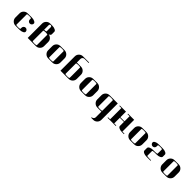

<svg xmlns="http://www.w3.org/2000/svg" viewBox="515 -2740 5096 5096"><g transform="rotate(45 3063.5 -192.0)"><path d="M77.1 -153.8V-308.1Q77.1 -371.6 122.1 -416.5Q166.5 -460.9 231 -460.9H384.8Q449.2 -460.9 493.7 -438.5Q538.1 -416 538.1 -384.3Q538.1 -353 515.6 -330.6Q493.2 -308.1 460.9 -308.1Q429.2 -308.1 407.2 -330.1Q384.8 -352.5 384.8 -384.8V-422.9Q384.8 -441.9 308.1 -441.9Q231 -441.9 231 -422.9V-38.1Q231 -19 308.1 -19Q384.8 -19 384.8 -38.1V-77.1Q384.8 -108.4 407.2 -130.9Q430.2 -153.3 460.9 -153.8Q493.2 -153.8 516.1 -130.9Q538.1 -108.4 538.1 -76.7Q538.1 -45.4 493.2 -22.5Q448.7 0 384.8 0H231Q167 0 122.1 -44.9Q77.1 -89.8 77.1 -153.8Z M691.9 0V-538.1Q691.9 -602.1 736.8 -647Q781.7 -691.9 845.7 -691.9H922.9Q986.8 -691.9 1031.2 -669.4Q1075.7 -647 1075.7 -615.2V-519Q1075.7 -484.4 1020.5 -460Q1071.3 -454.1 1111.8 -412.6Q1152.8 -371.1 1152.8 -308.1V-153.8Q1152.8 -89.8 1107.9 -44.9Q1063 0 999.5 0ZM845.7 -38.1Q845.7 -19 922.9 -19Q999.5 -19 999.5 -38.1V-422.9Q999.5 -441.9 922.9 -441.9Q845.7 -441.9 845.7 -422.9ZM845.7 -460.9Q922.9 -460.9 922.9 -481V-634.8Q922.9 -650.9 910.6 -662.1Q899.9 -672.9 883.8 -672.9Q867.7 -672.9 856.9 -662.1Q845.7 -650.9 845.7 -634.8Z M1306.6 -308.1Q1306.6 -371.6 1351.6 -416.5Q1396 -460.9 1460.4 -460.9H1614.3Q1678.2 -460.9 1723.1 -416Q1767.6 -371.6 1767.6 -308.1V-153.8Q1767.6 -89.8 1722.7 -44.9Q1677.7 0 1614.3 0H1460.4Q1396.5 0 1351.6 -44.9Q1306.6 -89.8 1306.6 -153.8ZM1460.4 -38.1Q1460.4 -19 1537.6 -19Q1614.3 -19 1614.3 -38.1V-422.9Q1614.3 -441.9 1537.6 -441.9Q1460.4 -441.9 1460.4 -422.9Z M1921.4 0V-538.1Q1921.4 -602.1 1966.3 -647Q2011.2 -691.9 2075.2 -691.9H2305.2V-672.9H2152.3Q2120.1 -672.9 2097.2 -649.9Q2075.2 -627.9 2075.2 -596.2V-460.9H2229Q2293 -460.9 2337.9 -416Q2382.3 -371.6 2382.3 -308.1V-153.8Q2382.3 -89.8 2337.4 -44.9Q2292.5 0 2229 0ZM2075.2 -38.1Q2075.2 -19 2152.3 -19Q2229 -19 2229 -38.1V-422.9Q2229 -441.9 2152.3 -441.9Q2075.2 -441.9 2075.2 -422.9Z M2536.1 -308.1Q2536.1 -371.6 2581.1 -416.5Q2625.5 -460.9 2689.9 -460.9H2843.8Q2907.7 -460.9 2952.6 -416Q2997.1 -371.6 2997.1 -308.1V-153.8Q2997.1 -89.8 2952.1 -44.9Q2907.2 0 2843.8 0H2689.9Q2626 0 2581.1 -44.9Q2536.1 -89.8 2536.1 -153.8ZM2689.9 -38.1Q2689.9 -19 2767.1 -19Q2843.8 -19 2843.8 -38.1V-422.9Q2843.8 -441.9 2767.1 -441.9Q2689.9 -441.9 2689.9 -422.9Z M3150.9 -308.1Q3150.9 -371.6 3195.8 -416.5Q3240.2 -460.9 3304.7 -460.9H3611.8V153.8Q3611.8 218.3 3566.9 263.2Q3522 308.1 3458.5 308.1H3381.8V288.1Q3413.6 288.1 3435.5 266.1Q3458 243.2 3458.5 210.9V0H3304.7Q3240.7 0 3195.8 -44.9Q3150.9 -89.8 3150.9 -153.8ZM3304.7 -38.1Q3304.7 -19 3381.8 -19Q3458.5 -19 3458.5 -38.1V-422.9Q3458.5 -441.9 3381.8 -441.9Q3304.7 -441.9 3304.7 -422.9Z M3688.5 0V-19H3765.6V-441.9H3688.5V-460.9H3919.4V-250H4073.2V-441.9H3996.6V-460.9H4226.6V-19H4303.7V0H4226.6Q4162.6 0 4118.7 -22Q4073.2 -44.4 4073.2 -77.1V-231H3919.4V-19H3996.6V0Z M4380.4 -308.1Q4380.4 -371.6 4425.3 -416.5Q4469.7 -460.9 4534.2 -460.9H4688Q4752 -460.9 4796.9 -416Q4841.3 -371.6 4841.3 -308.1V-153.8Q4841.3 -89.8 4796.4 -44.9Q4751.5 0 4688 0H4534.2Q4470.2 0 4425.3 -44.9Q4380.4 -89.8 4380.4 -153.8ZM4534.2 -38.1Q4534.2 -19 4611.3 -19Q4688 -19 4688 -38.1V-422.9Q4688 -441.9 4611.3 -441.9Q4534.2 -441.9 4534.2 -422.9Z M4995.1 -77.1V-172.9Q4995.1 -203.6 5039.1 -228Q5085.4 -250 5147.9 -250H5225.1Q5301.8 -250 5301.8 -269V-422.9Q5301.8 -441.9 5225.1 -441.9Q5147.9 -441.9 5147.9 -422.9V-384.8Q5147.9 -352.1 5126 -330.1Q5104 -308.1 5071.8 -308.1Q5040 -308.1 5018.1 -330.1Q4995.1 -353 4995.1 -383.8Q4995.1 -416.5 5040 -438Q5081.1 -460.9 5147.9 -460.9H5301.8Q5367.7 -460.9 5411.1 -439Q5456.1 -416 5456.1 -384.8V-308.1Q5456.1 -275.9 5411.1 -252.9Q5367.7 -231 5301.8 -231H5225.1Q5147.9 -229.5 5147.9 -210.9V-38.1Q5147.9 -19 5226.1 -19H5302.7V0H5147.9Q5086.4 0 5040 -22Q4995.1 -46.4 4995.1 -77.1Z M5589.8 -308.1Q5589.8 -371.6 5634.8 -416.5Q5679.2 -460.9 5743.7 -460.9H5897.5Q5961.4 -460.9 6006.3 -416Q6050.8 -371.6 6050.8 -308.1V-153.8Q6050.8 -89.8 6005.9 -44.9Q5960.9 0 5897.5 0H5743.7Q5679.7 0 5634.8 -44.9Q5589.8 -89.8 5589.8 -153.8ZM5743.7 -38.1Q5743.7 -19 5820.8 -19Q5897.5 -19 5897.5 -38.1V-422.9Q5897.5 -441.9 5820.8 -441.9Q5743.7 -441.9 5743.7 -422.9Z"/></g></svg>

Font: Hjet
Style: Regular
Weight: 400
Designer: T. Christopher White
Version: Version 1.2